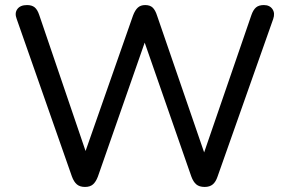

<svg xmlns="http://www.w3.org/2000/svg" viewBox="-20 -732 1144 759"><path d="M316 7Q296 7 284 -3Q272 -13 264 -35L46 -657Q37 -680 48.5 -696Q60 -712 87 -712Q106 -712 117 -703Q128 -694 135 -673L336 -83H300L506 -671Q514 -692 525 -702Q536 -712 554 -712Q573 -712 583.5 -702Q594 -692 601 -670L803 -83H771L974 -673Q981 -693 992 -702.5Q1003 -712 1023 -712Q1046 -712 1057 -696Q1068 -680 1060 -657L840 -34Q833 -13 821 -3Q809 7 789 7Q768 7 756 -3Q744 -13 736 -35L541 -595H563L367 -34Q359 -13 347.5 -3Q336 7 316 7Z"/></svg>

Font: Nunito ExtraLight Medium
Style: Regular
Weight: 500
Version: Version 3.602